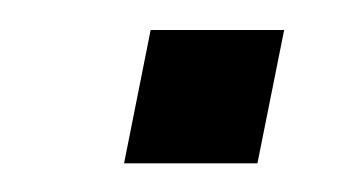

<svg xmlns="http://www.w3.org/2000/svg" viewBox="-20 -533 228 130"><path d="M172.4 -512.7 154.3 -422.4H64L82 -512.7Z"/></svg>

Font: Sansation
Style: Italic
Weight: 400
Designer: Bernd Montag
Version: Version 1.301